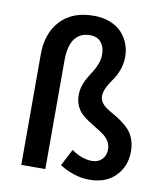

<svg xmlns="http://www.w3.org/2000/svg" viewBox="-84 -813 769 895"><g transform="rotate(10 300.0 -365.0)"><path d="M398.9 13.2Q328.1 13.2 257.8 -30.8L298.8 -109.9Q348.1 -75.2 396 -75.2Q425.8 -75.2 443.4 -93.8Q460.9 -112.3 460.9 -140.1Q460.9 -161.1 451.2 -178Q441.4 -194.8 425.5 -206.5Q409.7 -218.3 390.6 -229.5Q371.6 -240.7 352.5 -253.2Q333.5 -265.6 317.6 -280.3Q301.8 -294.9 292 -317.1Q282.2 -339.4 282.2 -367.2Q282.2 -392.1 290 -414.6Q297.9 -437 308.6 -454.6Q319.3 -472.2 330.3 -489.5Q341.3 -506.8 349.1 -528.3Q356.9 -549.8 356.9 -573.2Q356.9 -607.4 338.6 -629.2Q320.3 -650.9 288.1 -650.9Q189 -650.9 189 -513.2V0H75.2V-523.9Q75.2 -622.6 131.1 -682.9Q187 -743.2 289.1 -743.2Q331.5 -743.2 365.7 -729.7Q399.9 -716.3 421.1 -693.4Q442.4 -670.4 453.6 -641.4Q464.8 -612.3 464.8 -580.1Q464.8 -545.9 453.1 -515.1Q441.4 -484.4 427.5 -466.1Q413.6 -447.8 401.9 -424.8Q390.1 -401.9 390.1 -380.9Q390.1 -364.3 399.9 -350.6Q409.7 -336.9 425.3 -326.7Q440.9 -316.4 460 -305.7Q479 -294.9 498 -281.2Q517.1 -267.6 532.7 -250.7Q548.3 -233.9 558.1 -208Q567.9 -182.1 567.9 -149.9Q567.9 -79.6 522.5 -33.2Q477.1 13.2 398.9 13.2Z"/></g></svg>

Font: Office Code Pro Medium
Style: Regular
Weight: 500
Designer: Nathan Rutzky & Paul D. Hunt
Foundry: Adobe Systems Incorporated
Version: Version 1.004;PS 001.004;hotconv 1.0.70;makeotf.lib2.5.58329